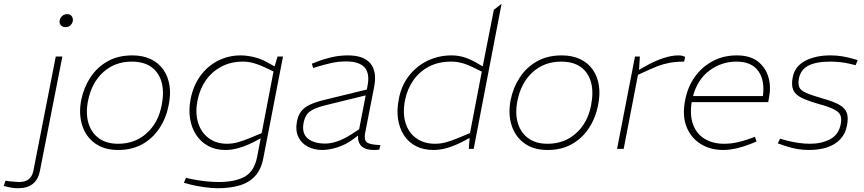

<svg xmlns="http://www.w3.org/2000/svg" viewBox="-157 -790 4584 1019"><path d="M-137 197 -128 169 -108 172Q-94 173 -80 174.5Q-66 176 -55 176Q-23 176 -4.5 161Q14 146 20 117L139 -490H174L55 116Q46 163 17 186Q-12 209 -61 209Q-78 209 -91 207Q-104 205 -117 202ZM191 -646Q175 -646 167 -655Q159 -664 159 -675Q159 -685 164 -694Q169 -703 178 -709Q187 -715 199 -715Q216 -715 223 -705Q230 -695 230 -684Q230 -675 225 -666Q220 -657 211.5 -651.5Q203 -646 191 -646Z M470 6Q396 6 347 -29.5Q298 -65 279 -125.5Q260 -186 274 -259Q287 -324 322 -378Q357 -432 413 -464Q469 -496 545 -496Q601 -496 642.5 -476.5Q684 -457 709.5 -421Q735 -385 742.5 -336.5Q750 -288 738 -231Q725 -164 689.5 -110Q654 -56 599 -25Q544 6 470 6ZM470 -27Q559 -27 621 -82.5Q683 -138 701 -231Q715 -302 700.5 -354Q686 -406 646 -434.5Q606 -463 542 -463Q453 -463 391 -407Q329 -351 310 -254Q297 -188 312.5 -136.5Q328 -85 368 -56Q408 -27 470 -27Z M997 209Q966 209 924.5 203Q883 197 852 189L819 180L830 154L863 161Q895 168 933.5 172Q972 176 1003 176Q1091 176 1142 147.5Q1193 119 1208 41L1297 -423L1298 -429L1316 -490H1345L1241 47Q1230 107 1198.5 142.5Q1167 178 1116.5 193.5Q1066 209 997 209ZM1039 6Q987 6 947.5 -15.5Q908 -37 883.5 -75Q859 -113 851.5 -162Q844 -211 855 -266Q869 -336 906.5 -387.5Q944 -439 999.5 -467.5Q1055 -496 1121 -496Q1149 -496 1186.5 -488Q1224 -480 1260 -460L1309 -433L1298 -409L1252 -431Q1218 -447 1189.5 -455Q1161 -463 1133 -463Q1068 -463 1018 -436.5Q968 -410 936 -364.5Q904 -319 892 -260Q878 -193 894 -140Q910 -87 950.5 -57Q991 -27 1048 -27Q1077 -27 1107.5 -35.5Q1138 -44 1178 -61L1233 -84L1236 -61L1189 -36Q1149 -16 1112 -5Q1075 6 1039 6Z M1856 4Q1850 5 1843 5.5Q1836 6 1829 6Q1779 6 1758.5 -17.5Q1738 -41 1745 -80L1746 -88L1793 -331Q1807 -400 1778 -432Q1749 -464 1681 -464Q1637 -464 1599 -455Q1561 -446 1534 -438L1505 -429L1498 -452L1530 -464Q1565 -478 1606 -487Q1647 -496 1690 -496Q1730 -496 1759.5 -486Q1789 -476 1807.5 -455Q1826 -434 1831.5 -401.5Q1837 -369 1828 -325L1781 -85Q1774 -49 1789 -35.5Q1804 -22 1862 -20ZM1553 6Q1511 6 1477 -11.5Q1443 -29 1426.5 -63Q1410 -97 1419 -145Q1425 -177 1440.5 -198Q1456 -219 1486 -233.5Q1516 -248 1565 -260L1815 -321L1809 -290L1577 -233Q1531 -222 1506 -209.5Q1481 -197 1470 -180Q1459 -163 1454 -137Q1444 -82 1476.5 -55Q1509 -28 1570 -28Q1599 -28 1635 -40.5Q1671 -53 1709 -78L1774 -120L1772 -92L1720 -53Q1680 -23 1635 -8.5Q1590 6 1553 6Z M2144 6Q2090 6 2050.5 -14.5Q2011 -35 1987 -72Q1963 -109 1955.5 -158.5Q1948 -208 1960 -266Q1973 -335 2012.5 -386.5Q2052 -438 2111 -467Q2170 -496 2239 -496Q2277 -496 2310 -485Q2343 -474 2375 -455L2413 -433L2403 -428L2464 -738L2505 -770L2357 0H2331L2336 -67L2337 -81L2400 -410L2357 -431Q2323 -448 2294.5 -455.5Q2266 -463 2238 -463Q2171 -463 2120.5 -437Q2070 -411 2037.5 -365Q2005 -319 1993 -260Q1979 -191 1995 -138.5Q2011 -86 2052 -56.5Q2093 -27 2153 -27Q2182 -27 2212.5 -35.5Q2243 -44 2283 -61L2338 -84L2341 -61L2294 -36Q2254 -16 2217 -5Q2180 6 2144 6Z M2749 6Q2675 6 2626 -29.5Q2577 -65 2558 -125.5Q2539 -186 2553 -259Q2566 -324 2601 -378Q2636 -432 2692 -464Q2748 -496 2824 -496Q2880 -496 2921.5 -476.5Q2963 -457 2988.5 -421Q3014 -385 3021.5 -336.5Q3029 -288 3017 -231Q3004 -164 2968.5 -110Q2933 -56 2878 -25Q2823 6 2749 6ZM2749 -27Q2838 -27 2900 -82.5Q2962 -138 2980 -231Q2994 -302 2979.5 -354Q2965 -406 2925 -434.5Q2885 -463 2821 -463Q2732 -463 2670 -407Q2608 -351 2589 -254Q2576 -188 2591.5 -136.5Q2607 -85 2647 -56Q2687 -27 2749 -27Z M3118 0 3213 -490H3239L3234 -412L3225 -414L3282 -446Q3320 -467 3363.5 -481.5Q3407 -496 3444 -496Q3465 -496 3479 -488L3474 -463Q3448 -463 3422.5 -460.5Q3397 -458 3366 -449.5Q3335 -441 3293 -422L3229 -393L3153 0Z M3681 6Q3614 6 3562.5 -25.5Q3511 -57 3487 -116Q3463 -175 3479 -257Q3492 -327 3529.5 -380.5Q3567 -434 3624.5 -465Q3682 -496 3753 -496Q3824 -496 3865.5 -463.5Q3907 -431 3921.5 -379.5Q3936 -328 3924 -269L3920 -248H3514Q3503 -177 3522 -127.5Q3541 -78 3584 -52.5Q3627 -27 3686 -27Q3720 -27 3753 -34Q3786 -41 3820 -53L3850 -64L3858 -39L3829 -27Q3795 -13 3755.5 -3.5Q3716 6 3681 6ZM3521 -280H3892Q3903 -363 3867.5 -413Q3832 -463 3751 -463Q3673 -463 3609 -416Q3545 -369 3521 -280Z M4136 6Q4106 6 4075 1Q4044 -4 4009 -16L3971 -29L3983 -54L4019 -44Q4050 -36 4081.5 -31.5Q4113 -27 4142 -27Q4203 -27 4248.5 -51Q4294 -75 4305 -131Q4310 -157 4304.5 -175Q4299 -193 4273 -207.5Q4247 -222 4192 -237Q4132 -254 4098 -270.5Q4064 -287 4053 -312.5Q4042 -338 4050 -379Q4061 -438 4116 -467Q4171 -496 4250 -496Q4282 -496 4310.5 -491.5Q4339 -487 4367 -479L4395 -471L4384 -444L4355 -451Q4331 -457 4303.5 -460Q4276 -463 4250 -463Q4174 -463 4133 -441.5Q4092 -420 4083 -373Q4078 -346 4084.5 -328.5Q4091 -311 4119.5 -298Q4148 -285 4207 -268Q4268 -251 4299 -233Q4330 -215 4338 -189Q4346 -163 4338 -123Q4330 -80 4302.5 -51Q4275 -22 4233 -8Q4191 6 4136 6Z"/></svg>

Font: REM Thin
Style: Italic
Weight: 250
Italic angle: -11°
Designer: Octavio Pardo
Foundry: Ashler Design
Version: Version 1.005;gftools[0.9.28]